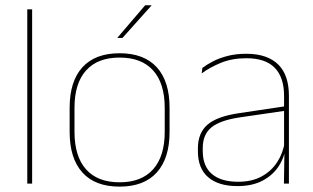

<svg xmlns="http://www.w3.org/2000/svg" viewBox="-20 -700 1194 732"><path d="M84 0V-664.5H102.5V0Z M436 11.5Q342.5 11.5 294 -42.5Q245.5 -96.5 245.5 -197.5V-289Q245.5 -390 294.2 -443.5Q343 -497 436 -497Q529 -497 577.8 -443.5Q626.5 -390 626.5 -289V-197.5Q626.5 -96.5 577.8 -42.5Q529 11.5 436 11.5ZM436 -5Q519.5 -5 563.8 -54.5Q608 -104 608 -197.5V-289Q608 -382 564 -431.2Q520 -480.5 436 -480.5Q352 -480.5 308 -431.2Q264 -382 264 -289V-197.5Q264 -104 308 -54.5Q352 -5 436 -5ZM533.5 -680H557.5V-679L447 -555.5H427.5V-556Z M1062.5 0 1064.5 -128 1063 -131.5V-292V-334.5Q1063 -404.5 1027.8 -441.2Q992.5 -478 919 -478Q864.5 -478 821.5 -460.2Q778.5 -442.5 749 -420L751.5 -441Q767 -453 790.8 -465.5Q814.5 -478 846.8 -486.5Q879 -495 919 -495Q960.5 -495 991 -484.2Q1021.5 -473.5 1041.8 -453Q1062 -432.5 1071.8 -402.8Q1081.5 -373 1081.5 -335V0ZM885.5 9.5Q813 9.5 773.8 -24.2Q734.5 -58 734.5 -123V-134.5Q734.5 -192.5 770.5 -224.2Q806.5 -256 891 -268.5L1072 -295.5L1072.5 -278.5L894.5 -252.5Q819.5 -241.5 786.2 -214.5Q753 -187.5 753 -135.5V-124Q753 -66.5 787.8 -36.8Q822.5 -7 888 -7Q940 -7 977.2 -27.2Q1014.5 -47.5 1037 -82.2Q1059.5 -117 1066 -160.5L1075.5 -142H1069.5Q1065.5 -102.5 1043.5 -67.8Q1021.5 -33 982 -11.8Q942.5 9.5 885.5 9.5Z"/></svg>

Font: Anek Telugu Medium Thin
Style: Regular
Weight: 250
Version: Version 1.003